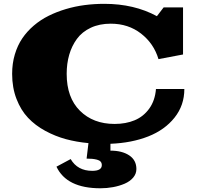

<svg xmlns="http://www.w3.org/2000/svg" viewBox="-20 -739 1044 1011"><path d="M277.3 138.7 352.1 98.6Q388.2 160.6 465.8 160.6Q516.1 160.6 516.1 130.4Q516.1 119.1 509.8 112.1Q503.4 105 490.7 101.8Q478 98.6 465.8 97.4Q453.6 96.2 436 96.2L445.8 14.6Q382.8 8.8 326.9 -6.3Q271 -21.5 218.3 -50Q165.5 -78.6 127.7 -118.7Q89.8 -158.7 66.9 -218Q43.9 -277.3 43.9 -350.1Q43.9 -404.8 58.1 -452.4Q72.3 -500 97.4 -537.1Q122.6 -574.2 158.2 -604.5Q193.8 -634.8 236.1 -655.8Q278.3 -676.8 326.7 -691.2Q375 -705.6 425.5 -712.2Q476.1 -718.8 529.3 -718.8Q686.5 -718.8 806.2 -653.8L841.8 -700.2H943.8V-452.1L814.5 -427.7Q790 -509.8 722.9 -562Q655.8 -614.3 563 -614.3Q503.4 -614.3 457.8 -592.8Q412.1 -571.3 385 -534.2Q357.9 -497.1 344.5 -450.7Q331.1 -404.3 331.1 -350.1Q331.1 -225.1 400.9 -155.8Q470.7 -86.4 583.5 -86.4Q642.6 -86.4 689 -105.7Q735.4 -125 765.9 -167.2Q796.4 -209.5 801.3 -270.5H950.7Q950.7 -184.1 898.9 -119.4Q847.2 -54.7 760.3 -20.5Q673.3 13.7 561.5 18.1V54.2Q623 54.2 660.6 79.3Q698.2 104.5 698.2 150.9Q698.2 176.3 681.2 196.3Q664.1 216.3 636.2 228.3Q608.4 240.2 575.7 246.3Q543 252.4 508.8 252.4Q331.1 252.4 277.3 138.7Z"/></svg>

Font: Goblin
Style: Regular
Weight: 400
Designer: Riccardo De Franceschi
Foundry: Sorkin Type Co.
Version: Version 1.001